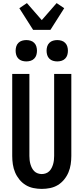

<svg xmlns="http://www.w3.org/2000/svg" viewBox="-20 -1213 540 1241"><path d="M250 8Q223 8 196 2.5Q169 -3 146 -17Q123 -31 105.5 -52.5Q88 -74 77.5 -99Q67 -124 63 -151Q59 -178 59 -205V-735H170V-205Q170 -192 171.5 -178.5Q173 -165 176.5 -152.5Q180 -140 186 -128Q192 -116 201.5 -106.5Q211 -97 224 -92.5Q237 -88 250 -88Q263 -88 276 -92.5Q289 -97 298.5 -106.5Q308 -116 314 -128Q320 -140 323.5 -152.5Q327 -165 328.5 -178.5Q330 -192 330 -205V-735H441V-205Q441 -178 437 -151Q433 -124 422.5 -99Q412 -74 394.5 -52.5Q377 -31 354 -17Q331 -3 304 2.5Q277 8 250 8ZM350 -816Q336 -816 322.5 -820Q309 -824 299 -834Q289 -844 285 -857.5Q281 -871 281 -885Q281 -899 285 -912.5Q289 -926 299 -936Q309 -946 322.5 -950Q336 -954 350 -954Q364 -954 377.5 -950Q391 -946 401 -936Q411 -926 415 -912.5Q419 -899 419 -885Q419 -871 415 -857.5Q411 -844 401 -834Q391 -824 377.5 -820Q364 -816 350 -816ZM150 -816Q136 -816 122.5 -820Q109 -824 99 -834Q89 -844 85 -857.5Q81 -871 81 -885Q81 -899 85 -912.5Q89 -926 99 -936Q109 -946 122.5 -950Q136 -954 150 -954Q164 -954 177.5 -950Q191 -946 201 -936Q211 -926 215 -912.5Q219 -899 219 -885Q219 -871 215 -857.5Q211 -844 201 -834Q191 -824 177.5 -820Q164 -816 150 -816ZM194 -1020 105 -1160 154 -1193 250 -1083 346 -1193 395 -1160 306 -1020Z"/></svg>

Font: Iosevka SS18
Style: Bold
Weight: 700
Monospace: yes
Designer: Belleve Invis
Foundry: Belleve Invis
Version: Version 25.1.1; ttfautohint (v1.8.4)